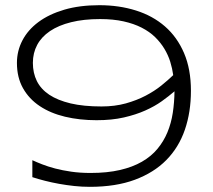

<svg xmlns="http://www.w3.org/2000/svg" viewBox="-20 -703 817 736"><path d="M327.1 -40Q391.1 -40 439.7 -51.3Q488.3 -62.5 523.9 -83Q559.6 -103.5 583.5 -132.3Q607.4 -161.1 621.8 -195.8Q636.2 -230.5 642.3 -270.3Q648.4 -310.1 648.9 -353Q627.4 -334.5 600.1 -314.9Q572.8 -295.4 536.6 -279.3Q500.5 -263.2 454.6 -252.7Q408.7 -242.2 350.1 -242.2Q285.2 -242.2 229.2 -255.6Q173.3 -269 132.3 -296.4Q91.3 -323.7 68.1 -365Q44.9 -406.2 44.9 -461.9Q44.9 -507.8 65.9 -548.1Q86.9 -588.4 127.2 -618.4Q167.5 -648.4 226.3 -665.8Q285.2 -683.1 360.8 -683.1Q436.5 -683.1 501 -662.8Q565.4 -642.6 612.3 -601.8Q659.2 -561 685.5 -499.5Q711.9 -438 711.9 -355Q711.9 -273.4 688.7 -205.8Q665.5 -138.2 617.7 -89.6Q569.8 -41 496.8 -13.9Q423.8 13.2 324.2 13.2Q293.9 13.2 264.4 10Q234.9 6.8 206.5 1.7Q178.2 -3.4 152.3 -10Q126.5 -16.6 104 -23.9V-88.9Q120.1 -81.5 141.8 -73Q163.6 -64.5 191.4 -57.1Q219.2 -49.8 253.2 -44.9Q287.1 -40 327.1 -40ZM369.1 -294.9Q419.9 -294.9 462.2 -306.6Q504.4 -318.4 538.3 -336.2Q572.3 -354 598.6 -375.2Q625 -396.5 644 -415Q640.6 -440.4 632.6 -466.3Q624.5 -492.2 610.1 -516.1Q595.7 -540 574.5 -560.8Q553.2 -581.5 523.2 -596.9Q493.2 -612.3 453.6 -621.1Q414.1 -629.9 363.8 -629.9Q300.8 -629.9 252.7 -617.9Q204.6 -606 171.9 -584Q139.2 -562 122.6 -531Q106 -500 106 -461.9Q106 -423.3 121.3 -392.3Q136.7 -361.3 168.9 -339.8Q201.2 -318.4 250.7 -306.6Q300.3 -294.9 369.1 -294.9Z"/></svg>

Font: Syncopate
Style: Regular
Weight: 400
Width: 7
Version: Version 001.001